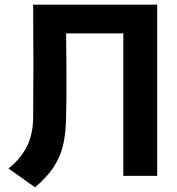

<svg xmlns="http://www.w3.org/2000/svg" viewBox="-20 -753 757 822"><path d="M263 -250Q262 -184 250.5 -133.5Q239 -83 210.5 -39Q182 5 130 49L16 -32Q62 -66 91.5 -119Q121 -172 122 -250Q122 -317 122.5 -369.5Q123 -422 123 -473Q123 -524 122.5 -586Q122 -648 122 -733H653V0H508V-610H263Q264 -556 264 -513.5Q264 -471 264.5 -432.5Q265 -394 264.5 -350.5Q264 -307 263 -250Z"/></svg>

Font: Kreadon
Style: Bold
Weight: 700
Designer: Reiya WATANABE
Foundry: StudioGnu
Version: Version 1.003; ttfautohint (v1.8.4.7-5d5b);gftools[0.9.32]